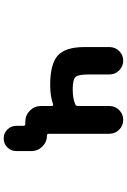

<svg xmlns="http://www.w3.org/2000/svg" viewBox="156 -744 687 1040"><g transform="rotate(90 500.0 -224.5)"><path d="M662.1 31.2V-7.8Q662.1 -17.6 652.3 -17.6H639.6Q604.5 -17.6 579.6 -42.5Q554.7 -67.4 554.7 -102.5V-162.1Q554.7 -165 551.8 -167Q548.8 -168.9 544.9 -168Q501 -152.3 440.4 -152.3Q328.1 -152.3 281.2 -193.4Q235.4 -235.4 235.4 -337.9V-473.6Q235.4 -503.9 256.8 -525.9Q278.3 -547.9 309.1 -547.9Q339.8 -547.9 361.8 -525.9Q383.8 -503.9 383.8 -473.6V-361.3Q383.8 -303.7 397.9 -289.1Q412.1 -274.4 464.8 -274.4Q513.7 -274.4 545.9 -288.1Q554.7 -292 554.7 -302.7V-472.7Q554.7 -503.9 576.7 -525.9Q598.6 -547.9 629.9 -547.9Q661.1 -547.9 683.1 -525.9Q705.1 -503.9 705.1 -472.7V-144.5Q705.1 -134.8 714.8 -134.8Q750 -134.8 774.4 -109.9Q798.8 -85 798.8 -49.8V31.2Q798.8 59.6 778.8 79.6Q758.8 99.6 730.5 99.6Q702.1 99.6 682.1 79.6Q662.1 59.6 662.1 31.2Z"/></g></svg>

Font: Rounded-X Mgen+ 2m bold
Style: Bold
Weight: 700
Designer: [Source Han Sans]
Ryoko NISHIZUKA  (kana & ideographs); Paul D. Hunt (Latin, Greek & Cyrillic); Wenlong ZHANG  (bopomofo
Version: Version 1.059.20150602